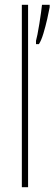

<svg xmlns="http://www.w3.org/2000/svg" viewBox="-20 -780 227 800"><path d="M97 0H71V-760H97ZM187 -750Q184 -733 177 -702Q170 -671 161 -641Q152 -611 142 -596H130V-610Q132 -616 136 -636Q140 -656 144 -681Q148 -706 151 -728Q154 -750 155 -760H187Z"/></svg>

Font: Noto Sans Gurmukhi ExtraCondensed Thin
Style: Regular
Weight: 100
Width: 2
Designer: Jelle Bosma - Monotype Design Team
Foundry: Monotype Imaging Inc.
Version: Version 2.004; ttfautohint (v1.8.4.7-5d5b)